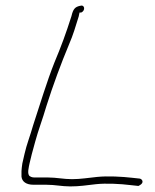

<svg xmlns="http://www.w3.org/2000/svg" viewBox="-20 -690 557 688"><path d="M60 -104C58 -93 58 -86 57 -77V-57C59 -39 74 -28 100 -28H146C178 -28 201 -22 232 -22C264 -22 290 -26 324 -30C360 -34 414 -31 445 -27L473 -24C476 -23 477 -24 482 -27C497 -36 490 -48 481 -50L453 -53C418 -57 366 -60 328 -56C297 -53 269 -48 238 -48C208 -48 182 -54 153 -54H107C97 -54 93 -55 88 -58L89 -59L88 -58C75 -64 84 -94 86 -105L94 -138C98 -151 101 -165 106 -182C117 -223 133 -264 146 -309C170 -385 199 -463 227 -530C243 -567 250 -593 262 -631L265 -645H271C287 -652 284 -675 267 -669H266C249 -665 242 -658 236 -632C217 -572 199 -523 175 -466C148 -398 123 -315 99 -242C89 -206 75 -171 68 -139ZM57 -57V-58ZM262 -631Z"/></svg>

Font: Stray Cat
Style: LtObl
Weight: 300
Version: Version 1.0